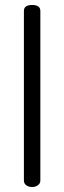

<svg xmlns="http://www.w3.org/2000/svg" viewBox="-20 -751 258 771"><path d="M76 -26C76 -18 79.2 -11.7 85.5 -7C91.8 -2.3 99.7 0 109 0C117.7 0 125.3 -2.3 132 -7C138.7 -11.7 142 -18 142 -26V-707C142 -723 131 -731 109 -731C87 -731 76 -723 76 -707Z"/></svg>

Font: Terminal Dosis
Style: Book
Weight: 400
Designer: EdgarTolentino, PabloImpallari, IginoMarini
Foundry: EdgarTolentino, PabloImpallari, IginoMarini
Version: Version 1.006